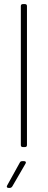

<svg xmlns="http://www.w3.org/2000/svg" viewBox="-20 -720 233 940"><path d="M82 -10V-690Q82 -700 92 -700H102Q112 -700 112 -690V-10Q112 0 102 0H92Q82 0 82 -10ZM15 188 77 76Q80 69 89 69H98Q104 69 106 72.5Q108 76 105 81L40 193Q35 200 28 200H22Q16 200 14 196.5Q12 193 15 188Z"/></svg>

Font: Barlow Semi Condensed Thin
Style: Regular
Weight: 250
Width: 4
Designer: Jeremy Tribby
Foundry: Tribby Type
Version: Version 1.408